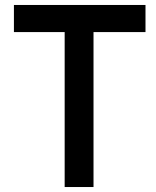

<svg xmlns="http://www.w3.org/2000/svg" viewBox="-20 -752 628 772"><path d="M36 -623V-732H565V-623H356V0H240V-623Z"/></svg>

Font: Exo
Style: DemiBold
Weight: 600
Designer: Natanael Gama
Version: Version 1.00